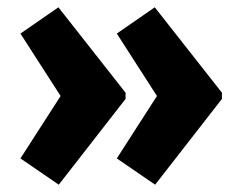

<svg xmlns="http://www.w3.org/2000/svg" viewBox="-20 -525 638 526"><path d="M405 -19 300 -91 410 -262 300 -433 404 -505 588 -271V-254ZM141 -19 36 -91 146 -262 36 -433 140 -505 324 -271V-254Z"/></svg>

Font: Mach ExtraBold
Style: Regular
Weight: 800
Version: Version 1.002